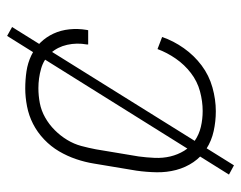

<svg xmlns="http://www.w3.org/2000/svg" viewBox="-89 -530 678 540"><g transform="rotate(-90 250.0 -260.0)"><path d="M207 8Q179 8 151.5 2Q124 -4 101.5 -18.5Q79 -33 64 -55Q49 -77 42 -103.5Q35 -130 35.5 -158.5Q36 -187 40 -215L60 -335Q64 -360 72.5 -385Q81 -410 94.5 -433Q108 -456 128 -475Q148 -494 171.5 -506Q195 -518 221 -523Q247 -528 271 -528Q296 -528 319.5 -524.5Q343 -521 364 -511Q385 -501 400.5 -485Q416 -469 425.5 -448.5Q435 -428 437.5 -404Q440 -380 436 -356L435 -351H395V-355Q400 -383 394 -410Q388 -437 370.5 -456.5Q353 -476 326.5 -483.5Q300 -491 272 -491Q251 -491 230 -487Q209 -483 189.5 -472Q170 -461 154 -445Q138 -429 126.5 -410Q115 -391 109.5 -370.5Q104 -350 100 -329L80 -209Q77 -187 76 -164Q75 -141 80 -120Q85 -99 96 -81Q107 -63 124.5 -51Q142 -39 163.5 -34Q185 -29 208 -29Q235 -29 263 -36.5Q291 -44 314.5 -62Q338 -80 355 -104.5Q372 -129 382 -156L416 -143Q405 -111 384.5 -82Q364 -53 336 -32Q308 -11 274 -1.5Q240 8 207 8ZM55 59 29 45 419 -579 444 -565Z"/></g></svg>

Font: Iosevka Curly Extralight
Style: Italic
Weight: 200
Italic angle: -9°
Monospace: yes
Designer: Belleve Invis
Foundry: Belleve Invis
Version: Version 22.1.2; ttfautohint (v1.8.4)